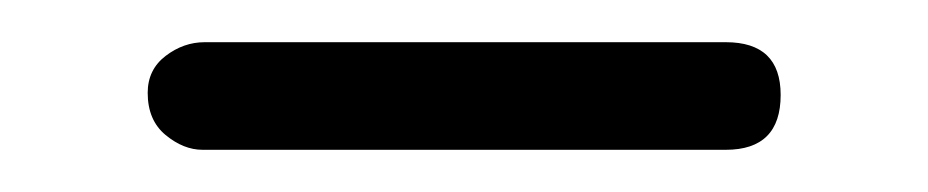

<svg xmlns="http://www.w3.org/2000/svg" viewBox="-20 -328 440 91"><path d="M350 -283Q350 -257 324 -257H76Q67 -257 58.5 -264Q50 -271 50 -284Q50 -295 58.5 -301.5Q67 -308 77 -308H324Q350 -308 350 -283Z"/></svg>

Font: Agu Display
Style: Regular
Weight: 400
Designer: Oluwaseun Badejo
Version: Version 1.103